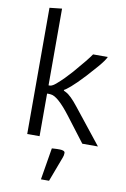

<svg xmlns="http://www.w3.org/2000/svg" viewBox="-115 -903 812 1242"><g transform="rotate(10 291.0 -282.5)"><path d="M107.4 -829.1 188.5 -837.9V-334Q208 -330.1 235.6 -354Q263.2 -377.9 284.7 -399.7Q306.2 -421.4 329.1 -447.3Q411.6 -542.5 437.5 -581.1H534.2Q523.4 -556.6 484.9 -511.7L419.4 -438Q366.2 -380.9 334.2 -353.5Q302.2 -326.2 292 -322.3V-317.4L306.6 -310.1Q338.4 -294.9 389.6 -229.5L571.8 0H469.2L345.2 -162.6Q259.3 -274.9 213.9 -278.8L203.1 -279.8Q198.2 -280.3 194.3 -280Q190.4 -279.8 188.5 -279.8V0H107.4ZM293.9 63Q305.7 62 314.5 62H333Q347.7 62 356.9 66.2Q366.2 70.3 366.2 79.1Q366.2 95.7 360.8 108.4L298.8 273.4H245.6L280.3 64Z"/></g></svg>

Font: Armata
Style: Regular
Weight: 400
Designer: Viktoriya Grabowska
Foundry: Viktoriya Grabowska
Version: Version 1.003